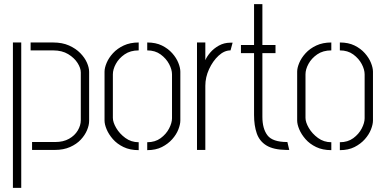

<svg xmlns="http://www.w3.org/2000/svg" viewBox="-20 -720 1849 922"><path d="M134 0V-38H245Q284 -38 311.5 -53.5Q339 -69 353.5 -93.5Q368 -118 368 -143V-372Q368 -393 352.5 -417.5Q337 -442 307.5 -460Q278 -478 235 -478H127V-516H235Q279 -516 311.5 -501.5Q344 -487 365.5 -465Q387 -443 397.5 -419Q408 -395 408 -375V-139Q408 -119 398 -95Q388 -71 368 -49.5Q348 -28 316.5 -14Q285 0 243 0ZM42 182V-516H82V182Z M646 1Q604 1 573 -14Q542 -29 522 -52Q502 -75 492 -99Q482 -123 482 -141V-376Q482 -394 492 -418Q502 -442 522.5 -464.5Q543 -487 574 -501.5Q605 -516 646 -516V-478Q606 -478 578.5 -459Q551 -440 536.5 -413.5Q522 -387 522 -363V-154Q522 -133 538 -105.5Q554 -78 582 -57.5Q610 -37 646 -37ZM687 1V-37Q725 -37 751.5 -56.5Q778 -76 792 -103Q806 -130 806 -152V-363Q806 -386 792 -412.5Q778 -439 751.5 -458.5Q725 -478 687 -478V-516Q728 -516 757.5 -501.5Q787 -487 807 -464.5Q827 -442 836.5 -418Q846 -394 846 -376V-141Q846 -123 836.5 -98.5Q827 -74 807 -51.5Q787 -29 757.5 -14Q728 1 687 1Z M926 0V-516H966V-431Q973 -448 989.5 -467.5Q1006 -487 1031 -501Q1056 -515 1086 -515Q1089 -515 1091.5 -515Q1094 -515 1097 -515L1087 -478Q1057 -478 1029.5 -452.5Q1002 -427 984 -388Q966 -349 966 -308V0Z M1354 0Q1293 -1 1259.5 -21.5Q1226 -42 1213 -79.5Q1200 -117 1200 -168V-465H1137V-504H1200V-700H1240V-504H1303V-465H1240V-159Q1240 -102 1264.5 -70Q1289 -38 1359 -38H1360L1369 0Z M1571 1Q1529 1 1498 -14Q1467 -29 1447 -52Q1427 -75 1417 -99Q1407 -123 1407 -141V-376Q1407 -394 1417 -418Q1427 -442 1447.5 -464.5Q1468 -487 1499 -501.5Q1530 -516 1571 -516V-478Q1531 -478 1503.5 -459Q1476 -440 1461.5 -413.5Q1447 -387 1447 -363V-154Q1447 -133 1463 -105.5Q1479 -78 1507 -57.5Q1535 -37 1571 -37ZM1612 1V-37Q1650 -37 1676.5 -56.5Q1703 -76 1717 -103Q1731 -130 1731 -152V-363Q1731 -386 1717 -412.5Q1703 -439 1676.5 -458.5Q1650 -478 1612 -478V-516Q1653 -516 1682.5 -501.5Q1712 -487 1732 -464.5Q1752 -442 1761.5 -418Q1771 -394 1771 -376V-141Q1771 -123 1761.5 -98.5Q1752 -74 1732 -51.5Q1712 -29 1682.5 -14Q1653 1 1612 1Z"/></svg>

Font: Stick No Bills ExtraLight
Style: Regular
Weight: 200
Designer: Kosala Senevirathne, Siva Puranthara, Lasantha Premarathna, Tharique Azeez
Foundry: mooniak
Version: Version 2.000